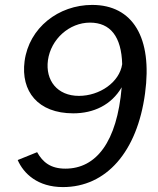

<svg xmlns="http://www.w3.org/2000/svg" viewBox="-20 -752 644 781"><path d="M236 9C412 9 538 -134 570 -372C601 -599 520 -732 355 -732C218 -732 98 -639 80 -503C64 -381 134 -291 278 -291C361 -291 433 -325 475 -397C456 -174 371 -66 246 -66C186 -66 154 -92 131 -133L52 -101C76 -46 133 9 236 9ZM301 -362C213 -362 164 -425 175 -507C187 -593 262 -660 346 -660C429 -660 474 -603 477 -491C466 -417 385 -362 301 -362Z"/></svg>

Font: United Sans
Style: Italic
Weight: 400
Italic angle: -8°
Designer: Pablo Impallari, Rodrigo Fuenzalida (Modified by Dan O. Williams)
Version: Version 1.000;PS 001.000;hotconv 1.0.88;makeotf.lib2.5.64775